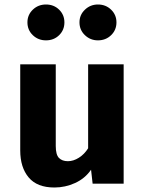

<svg xmlns="http://www.w3.org/2000/svg" viewBox="-20 -817 640 854"><path d="M228 -531V-167.5Q228 -129 242.2 -114.5Q256.5 -100 282 -100Q306.5 -100 331 -115.5Q355.5 -131 372 -157.5V-531H530V0H392L385 -62Q358 -23 314 -3Q270 17 222 17Q145 17 107.5 -27.8Q70 -72.5 70 -148V-531ZM184.5 -637.5Q150 -637.5 126 -660.5Q102 -683.5 102 -717.5Q102 -751 126 -774Q150 -797 184.5 -797Q219.5 -797 243 -774Q266.5 -751 266.5 -717.5Q266.5 -683.5 243 -660.5Q219.5 -637.5 184.5 -637.5ZM415.5 -637.5Q382 -637.5 357.8 -660.5Q333.5 -683.5 333.5 -717.5Q333.5 -751 357.8 -774Q382 -797 415.5 -797Q450.5 -797 474.2 -774Q498 -751 498 -717.5Q498 -683.5 474.2 -660.5Q450.5 -637.5 415.5 -637.5Z"/></svg>

Font: Fira Code Light
Style: Bold
Weight: 700
Monospace: yes
Version: Version 5.002